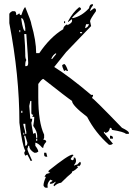

<svg xmlns="http://www.w3.org/2000/svg" viewBox="-20 -719 644 894"><path d="M408.2 -699.2H413.1V-694.3Q399.4 -676.8 399.4 -667L418 -680.7Q426.8 -679.7 426.8 -671.9V-667Q399.4 -628.9 399.4 -620.1L404.3 -597.7L288.1 -476.6L232.4 -407.2Q302.7 -363.3 404.3 -277.3H413.1V-272.5L408.2 -262.7Q414.1 -262.7 547.9 -124Q580.1 -108.4 580.1 -100.6V-95.7H566.4Q556.6 -105.5 501 -114.3Q501 -124 492.2 -124Q487.3 -100.6 468.8 -100.6Q468.8 -105.5 463.9 -105.5V-100.6L505.9 -49.8L497.1 -44.9H487.3Q423.8 -100.6 385.7 -174.8Q315.4 -228.5 315.4 -249Q292 -264.6 181.6 -351.6Q174.8 -351.6 158.2 -328.1V-267.6Q158.2 -149.4 185.5 -91.8V-77.1L181.6 -68.4Q195.3 -68.4 195.3 -58.6Q181.6 -43.9 181.6 -31.2H176.8Q158.2 -52.7 144.5 -54.7V-40Q158.2 -22.5 158.2 -12.7L148.4 -7.8H139.6Q116.2 -21.5 116.2 -40H111.3Q111.3 -35.2 107.4 -26.4Q107.4 -17.6 129.9 29.3H121.1Q121.1 25.4 107.4 1L97.7 5.9Q92.8 -2.9 92.8 -7.8L97.7 -17.6Q84 -39.1 70.3 -147.5Q70.3 -368.2 23.4 -611.3V-653.3Q23.4 -659.2 37.1 -667H46.9Q55.7 -667 55.7 -648.4Q58.6 -648.4 70.3 -657.2Q71.3 -648.4 79.1 -648.4Q91.8 -685.5 97.7 -685.5Q126 -617.2 126 -606.4Q148.4 -529.3 148.4 -471.7H163.1Q213.9 -546.9 274.4 -583Q274.4 -596.7 293 -606.4V-601.6Q313.5 -610.4 315.4 -620.1V-629.9L296.9 -616.2V-620.1Q319.3 -662.1 348.6 -685.5Q357.4 -683.6 357.4 -675.8Q315.4 -639.6 315.4 -634.8H320.3Q360.4 -643.6 394.5 -680.7Q397.5 -699.2 408.2 -699.2ZM79.1 -634.8V-629.9Q86.9 -574.2 97.7 -574.2V-587.9Q91.8 -634.8 79.1 -634.8ZM278.3 -620.1H283.2V-611.3H278.3ZM380.9 -606.4Q380.9 -604.5 376 -587.9Q389.6 -590.8 394.5 -606.4ZM70.3 -579.1V-569.3H74.2V-579.1ZM352.5 -569.3V-564.5H362.3V-569.3ZM92.8 -560.5Q97.7 -497.1 97.7 -466.8V-458Q97.7 -447.3 102.5 -439.5Q97.7 -431.6 97.7 -420.9V-411.1H102.5Q111.3 -411.1 111.3 -425.8Q111.3 -443.4 102.5 -560.5ZM218.8 -444.3H222.7L241.2 -466.8V-471.7Q224.6 -462.9 218.8 -444.3ZM278.3 -420.9Q286.1 -420.9 296.9 -388.7H293L283.2 -392.6Q283.2 -388.7 278.3 -388.7Q269.5 -407.2 269.5 -416ZM121.1 -249 116.2 -225.6 121.1 -166H129.9Q129.9 -155.3 126 -147.5Q126 -140.6 134.8 -95.7L144.5 -100.6Q148.4 -92.8 148.4 -77.1H153.3V-86.9Q153.3 -106.4 134.8 -132.8Q139.6 -158.2 139.6 -174.8H129.9L134.8 -184.6Q126 -184.6 126 -193.4V-249ZM79.1 -203.1V-193.4H84V-203.1ZM88.9 -142.6V-137.7Q97.7 -107.4 97.7 -95.7H102.5V-105.5Q97.7 -123 97.7 -142.6ZM88.9 -100.6V-91.8H92.8V-100.6ZM92.8 -86.9V-82Q97.7 -64.5 97.7 -40Q107.4 -40 107.4 -54.7L97.7 -86.9ZM492.2 -86.9H497.1Q505.9 -85 505.9 -77.1V-73.2H492.2ZM148.4 -73.2V-63.5H153.3V-73.2ZM185.5 -7.8H195.3L200.2 10.7H195.3Q185.5 10.7 185.5 1ZM197.3 155.3 189.5 154.3Q186.5 151.4 184.6 148.9Q182.6 146.5 182.6 143.6Q182.6 130.9 193.4 105.5L191.4 103.5L189.5 104.5L187.5 103.5Q190.4 96.7 196.3 90.8L213.9 85.9Q210 83 205.1 82L207 75.2Q299.8 1 317.4 1Q319.3 1 320.3 2L322.3 3.9Q315.4 10.7 308.6 21.5Q314.5 27.3 317.4 27.3Q319.3 27.3 325.2 20.5L321.3 16.6Q324.2 14.6 326.2 14.6L330.1 15.6Q334 22.5 334 29.3Q334 40 324.2 49.8L327.1 51.8Q330.1 48.8 339.8 46.9L352.5 34.2Q356.4 37.1 356.4 41L354.5 48.8L347.7 55.7L343.8 51.8L338.9 55.7L343.8 59.6Q327.1 76.2 315.4 80.1Q314.5 81.1 314.5 83L315.4 85Q297.9 98.6 264.6 131.8Q247.1 133.8 232.4 148.4Q229.5 145.5 229.5 144.5Q229.5 139.6 239.3 128.9L237.3 127Q227.5 136.7 215.8 136.7H211.9L213.9 129.9Q219.7 127.9 224.6 123L222.7 121.1Q216.8 119.1 214.8 117.2Q201.2 130.9 201.2 145.5Q201.2 150.4 202.1 154.3Q201.2 155.3 197.3 155.3Z"/></svg>

Font: Blackcraft
Style: Regular
Weight: 400
Designer: GGBotNet
Foundry: GGBotNet
Version: 1.00